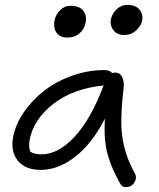

<svg xmlns="http://www.w3.org/2000/svg" viewBox="-20 -704 652 789"><path d="M488.8 -560.1Q461.9 -560.1 446.3 -579.8Q430.7 -599.6 436 -626Q441.4 -649.9 460.4 -667Q479.5 -684.1 503.9 -684.1Q536.6 -684.1 553 -664.6Q569.3 -645 564 -618.2Q560.1 -598.6 539.8 -579.3Q519.5 -560.1 488.8 -560.1ZM255.9 -549.8Q226.1 -549.8 212.2 -569.8Q198.2 -589.8 204.1 -621.1Q209.5 -645 227.5 -662.6Q245.6 -680.2 269 -680.2Q306.2 -680.2 321.8 -660.4Q337.4 -640.6 332 -610.8Q326.7 -584.5 307.1 -567.1Q287.6 -549.8 255.9 -549.8ZM147.9 -5.9Q83 -5.9 52.7 -44.4Q22.5 -83 34.2 -142.1Q44.4 -194.3 78.6 -243.9Q112.8 -293.5 162.1 -331.5Q211.4 -369.6 276.4 -392.8Q341.3 -416 408.2 -416Q431.6 -416 440.9 -403.8Q448.7 -405.8 453.1 -405.8Q472.7 -405.8 481.9 -387.7Q491.2 -369.6 487.8 -339.8Q479 -265.6 478.5 -208Q478 -150.4 491 -98.4Q503.9 -46.4 533.2 6.8Q544.4 25.4 532.5 45.2Q520.5 64.9 498 64.9Q486.8 64.9 481.4 60.3Q476.1 55.7 470.2 43.9Q453.6 12.7 444.8 -6.6Q436 -25.9 425.5 -58.6Q415 -91.3 411.6 -130.1Q408.2 -168.9 411.1 -216.8Q388.7 -172.4 362.1 -136.5Q335.4 -100.6 308.6 -76.4Q281.7 -52.2 253.4 -36.1Q225.1 -20 199 -12.9Q172.9 -5.9 147.9 -5.9ZM102.1 -130.9Q96.7 -103 104 -81.1Q119.6 -69.8 150.9 -69.8Q220.2 -69.8 287.6 -143.3Q355 -216.8 405.8 -353Q279.8 -339.8 199.2 -277.1Q118.7 -214.4 102.1 -130.9Z"/></svg>

Font: Shantell Sans Irregular Bouncy
Style: Italic
Weight: 300
Italic angle: -11.31°
Designer: Stephen Nixon, Anya Danilova, Shantell Martin
Foundry: Arrow Type
Version: Version 1.006;[9816181b4]